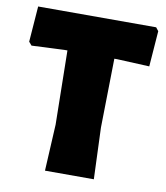

<svg xmlns="http://www.w3.org/2000/svg" viewBox="-75 -710 670 774"><g transform="rotate(10 259.5 -323.5)"><path d="M513 -633 502 -487 370 -493H358L353 -210L361 0H161L171 -190L166 -493H153L20 -487L8 -501L19 -647H502Z"/></g></svg>

Font: Luna Sans Black
Style: Regular
Weight: 900
Designer: Juan Pablo del Peral
Foundry: Huerta Tipografica
Version: Version 2.001; ttfautohint (v1.5)